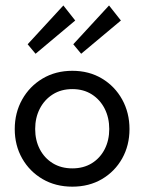

<svg xmlns="http://www.w3.org/2000/svg" viewBox="-20 -688 536 720"><path d="M251.3 12Q188.4 12 139.6 -16.5Q90.9 -45 63.1 -93.9Q35.3 -142.9 35.3 -204Q35.3 -265.1 63.1 -314.8Q90.9 -364.4 139.6 -393.4Q188.4 -422.5 251.3 -422.5Q314.1 -422.5 362.5 -393.4Q410.8 -364.4 438.2 -314.8Q465.6 -265.1 465.6 -204Q465.6 -142.9 438.2 -93.9Q410.8 -45 362.5 -16.5Q314.1 12 251.3 12ZM251.3 -56.6Q293.1 -56.6 324.3 -75.8Q355.4 -95.1 372.6 -128.6Q389.7 -162.1 389.7 -204.3Q389.7 -246.4 372.6 -280.3Q355.4 -314.2 324.3 -334.1Q293.1 -353.9 251.3 -353.9Q209.4 -353.9 178 -334.1Q146.6 -314.2 129.2 -280.3Q111.9 -246.4 111.9 -204.3Q111.9 -162.1 129.2 -128.6Q146.6 -95.1 178 -75.8Q209.4 -56.6 251.3 -56.6ZM113.4 -486.4 83.7 -522 217.6 -667.5 262.1 -611.1ZM284.4 -486.4 254.8 -522 388.9 -667.5 433.4 -611.1Z"/></svg>

Font: League Spartan Extralight
Style: Regular
Weight: 200
Foundry: The League of Moveable Type
Version: Version 2.300; ttfautohint (v1.8.3)